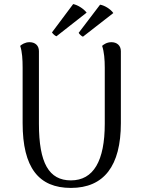

<svg xmlns="http://www.w3.org/2000/svg" viewBox="-20 -909 698 942"><path d="M405 -847C390 -867 360 -885 339 -889L235 -750C237 -746 249 -733 257 -731ZM536 -845C522 -865 492 -883 471 -886L366 -748C368 -743 380 -731 387 -729ZM573 -658C573 -686 553 -702 527 -702C504 -702 489 -691 481 -684C491 -655 494 -616 494 -577V-302C494 -120 439 -24 328 -24C220 -24 171 -109 171 -302V-658C171 -686 152 -702 125 -702C103 -702 87 -691 79 -684C89 -655 91 -616 91 -577V-305C91 -86 170 13 328 13C490 13 573 -95 573 -305Z"/></svg>

Font: Arima Koshi
Style: Regular
Weight: 400
Designer: Joana Correia and Natanael Gama
Foundry: NDISCOVER
Version: Version 1.019;PS 001.019;hotconv 1.0.88;makeotf.lib2.5.64775